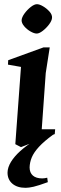

<svg xmlns="http://www.w3.org/2000/svg" viewBox="-20 -691 293 915"><path d="M80 10.1 53 -3.9 80 -372.1 18 -383 19.1 -404.1 186.9 -465H217L198 -343.1L178.9 -75.1H242.9L240.9 -52ZM154.9 -531.1Q142.6 -531.1 125.1 -541.2Q107.5 -551.3 94.9 -566.4Q82.4 -581.5 83 -595.1Q84 -609.1 96.9 -626.9Q109.9 -644.6 126.7 -657.8Q143.5 -671 156.1 -671Q168.4 -671 185.6 -660.7Q202.9 -650.5 216.1 -635.6Q229.2 -620.6 228 -606Q227 -592 213.7 -574.4Q200.5 -556.9 183.7 -544Q166.9 -531.1 154.9 -531.1ZM102 204.1Q62 204.1 38.8 184.2Q15.6 164.2 15.9 131Q16.4 106.6 32.3 80.5Q48.3 54.4 76.5 28.9Q104.7 3.5 142.1 -19.7Q179.4 -42.9 222 -60.7L232.9 -49Q190 -17.8 165.7 8.7Q141.4 35.1 131.5 58.9Q121.6 82.7 121.1 107.1Q121.2 132.1 136.7 145.7Q152.2 159.2 181 159.2Q187.2 159.2 192.7 158.3Q198.1 157.4 205.1 155.9L207.9 177.1Q163 193.6 140.1 198.9Q117.1 204.1 102 204.1Z"/></svg>

Font: Ancizar Serif Light
Style: Italic
Weight: 300
Italic angle: -4°
Designer: Cesar Puertas, Viviana Monsalve, Julian Moncada, Julian Prieto, Jose Castro, Felipe Aragon, Mariel Hernandez, Sara Alarc
Version: Version 8.100